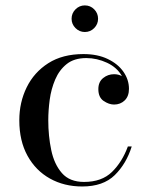

<svg xmlns="http://www.w3.org/2000/svg" viewBox="-20 -666 548 696"><path d="M239.5 -598Q239.5 -618 253.7 -632.2Q267.9 -646.4 287.5 -646.4Q307.5 -646.4 321.5 -632.2Q335.5 -618 335.5 -598Q335.5 -578.4 321.5 -564.2Q307.5 -550 287.5 -550Q267.9 -550 253.7 -564.2Q239.5 -578.4 239.5 -598ZM457.5 -135Q438 -72.5 396 -31.2Q354 10 278 10Q212.5 10 161 -18.8Q109.5 -47.5 79.8 -101.2Q50 -155 50 -230Q50 -295 76.8 -349.5Q103.5 -404 155.2 -437Q207 -470 282.5 -470Q333.5 -470 370.5 -452.2Q407.5 -434.5 427.5 -405.8Q447.5 -377 447.5 -344Q447.5 -317 432 -302Q416.5 -287 393.5 -287Q375 -287 355.8 -300Q336.5 -313 336.5 -343Q336.5 -369 353.8 -383Q371 -397 393.5 -397Q409.5 -397 422 -390Q404.5 -421.5 368 -438.5Q331.5 -455.5 293 -455.5Q249 -455.5 222 -434Q195 -412.5 180.2 -378Q165.5 -343.5 160.2 -304.5Q155 -265.5 155 -230Q155 -173 165.8 -121.8Q176.5 -70.5 204.5 -38.5Q232.5 -6.5 284.5 -6.5Q349 -6.5 386 -42.8Q423 -79 443.5 -135Z"/></svg>

Font: Bodoni* 16
Style: Regular
Weight: 400
Version: Version 2.2